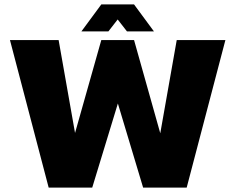

<svg xmlns="http://www.w3.org/2000/svg" viewBox="-20 -848 1064 868"><path d="M200 0 25 -667H245L330 -186H302L438 -667H586L723 -180H693L779 -667H999L824 0H627L497 -433H529L397 0ZM348 -706 438 -828H586L676 -706H554L512 -760L470 -706Z"/></svg>

Font: Maven Pro Black
Style: Regular
Weight: 900
Designer: Joe Prince
Foundry: Joe Prince
Version: Version 2.103